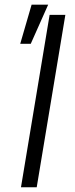

<svg xmlns="http://www.w3.org/2000/svg" viewBox="-20 -790 317 810"><path d="M255.7 -727.3 134.9 0H68.5L189.3 -727.3ZM65.3 -605.1 113.3 -770.2H183.2L109.7 -605.1Z"/></svg>

Font: Inter P Light
Style: Italic
Weight: 300
Italic angle: 9.39999°
Designer: Rasmus Andersson
Foundry: rsms
Version: Version 3.018;git-588b23468